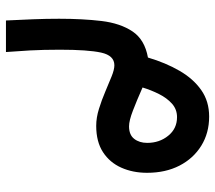

<svg xmlns="http://www.w3.org/2000/svg" viewBox="-59 -353 723 645"><g transform="rotate(90 302.5 -30.5)"><path d="M173.3 -166Q190.9 -225.6 217.8 -272Q244.6 -318.4 282.5 -345Q320.3 -371.6 371.6 -371.6Q426.8 -371.6 469.5 -345.2Q512.2 -318.8 536.4 -272Q560.5 -225.1 560.5 -163.1Q560.5 -115.2 543.2 -76.4Q525.9 -37.6 491 -14.9Q456.1 7.8 402.8 7.8Q375 7.8 345.5 -1.5Q315.9 -10.7 287.8 -22.7Q259.8 -34.7 236.8 -43.9Q213.9 -53.2 199.2 -53.2Q166.5 -53.2 156.7 -8.8Q147 35.6 147 129.9Q147 185.5 149.4 230Q151.9 274.4 154.8 311H48.8Q46.4 262.7 44.7 219Q43 175.3 43 132.3Q43 53.7 50.5 -9.8Q58.1 -73.2 85.7 -114.3Q113.3 -155.3 173.3 -166ZM460 -163.6Q460 -204.6 436 -234.1Q412.1 -263.7 373.5 -263.7Q347.2 -263.7 328.1 -246.6Q309.1 -229.5 295.9 -203.1Q282.7 -176.8 273.9 -147.9Q317.9 -128.4 351.6 -115.5Q385.3 -102.5 404.3 -102.5Q433.1 -102.5 446.5 -119.9Q460 -137.2 460 -163.6Z"/></g></svg>

Font: Vazirmatn RD UI Medium
Style: Regular
Weight: 500
Designer: Saber Rastikerdar
Foundry: Saber Rastikerdar
Version: Version 33.003